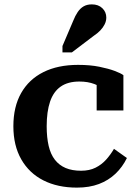

<svg xmlns="http://www.w3.org/2000/svg" viewBox="-20 -845 630 876"><path d="M350 -66Q388 -66 416 -80Q444 -94 464.5 -117Q485 -140 500 -166L559 -124Q539 -83 507 -52.5Q475 -22 431.5 -5.5Q388 11 331 11Q243 11 178 -22Q113 -55 77 -118Q41 -181 41 -269Q41 -358 76.5 -420.5Q112 -483 178 -516Q244 -549 336 -549Q391 -549 433 -540.5Q475 -532 503 -521.5Q531 -511 543 -502V-341H421V-482Q434 -482 442 -476Q450 -470 454.5 -462Q459 -454 460 -445.5Q461 -437 459 -431Q441 -450 411 -461.5Q381 -473 342 -473Q290 -473 257 -450Q224 -427 208.5 -381.5Q193 -336 193 -269Q193 -218 202 -179.5Q211 -141 230.5 -116Q250 -91 279.5 -78.5Q309 -66 350 -66ZM314 -750Q323 -773 334.5 -790Q346 -807 361.5 -816Q377 -825 399 -825Q429 -825 447 -807.5Q465 -790 465 -765Q465 -749 457.5 -734Q450 -719 437.5 -706Q425 -693 407 -681L308 -606H265V-635Z"/></svg>

Font: Roboto Serif SemiBold
Style: Regular
Weight: 600
Designer: Greg Gazdowicz
Foundry: Commercial Type
Version: Version 1.008